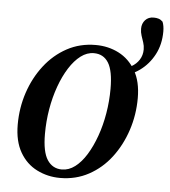

<svg xmlns="http://www.w3.org/2000/svg" viewBox="-47 -636 616 694"><g transform="rotate(5 261.0 -289.5)"><path d="M196 14Q151 14 112 -5.5Q73 -25 50 -65Q27 -105 27 -165Q27 -226 45.5 -281.5Q64 -337 98 -381Q132 -425 179 -450.5Q226 -476 283 -476Q329 -476 367 -456.5Q405 -437 428 -397.5Q451 -358 451 -298Q451 -237 432.5 -181Q414 -125 380.5 -81Q347 -37 300 -11.5Q253 14 196 14ZM200 -17Q225 -17 247.5 -34Q270 -51 288.5 -81Q307 -111 321 -150Q335 -189 342.5 -233.5Q350 -278 350 -323Q350 -388 332 -417Q314 -446 279 -446Q254 -446 231.5 -429Q209 -412 190 -382Q171 -352 157 -313Q143 -274 135.5 -230Q128 -186 128 -140Q128 -75 147 -46Q166 -17 200 -17ZM377 -373V-398Q400 -401 418 -411Q436 -421 446.5 -437.5Q457 -454 457 -475Q457 -488 453 -500Q449 -512 445 -524Q441 -536 441 -549Q441 -568 452.5 -580.5Q464 -593 483 -593Q493 -593 501 -590.5Q509 -588 516 -581Q519 -574 520.5 -565Q522 -556 522 -546Q522 -499 502.5 -462Q483 -425 450.5 -401.5Q418 -378 377 -373Z"/></g></svg>

Font: Source Serif 4 48pt SemiBold
Style: Italic
Weight: 600
Italic angle: -12°
Designer: Frank Grießhammer
Foundry: Adobe Systems Incorporated
Version: Version 4.004;hotconv 1.0.116;makeotfexe 2.5.65601